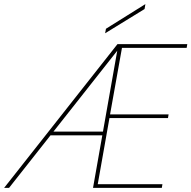

<svg xmlns="http://www.w3.org/2000/svg" viewBox="-28 -915 932 935"><path d="M-8 0 544 -700H884L881 -682H566L508 -358H793L790 -340H505L448 -18H763L760 0H425L543 -668L16 0ZM203 -256 216 -274H482L478 -256ZM484 -753 488 -775 680 -895 676 -871Z"/></svg>

Font: DM Sans 24pt Thin
Style: Italic
Weight: 250
Italic angle: -10°
Designer: Colophon Foundry, Jonny Pinhorn
Foundry: Colophon Foundry
Version: Version 4.004;gftools[0.9.30]